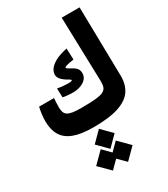

<svg xmlns="http://www.w3.org/2000/svg" viewBox="-237 -800 1060 1209"><g transform="rotate(-30 293.0 -195.5)"><path d="M270 175.3 197.8 102.5 270 29.8 342.3 102.5ZM325.2 301.8 247.6 224.6 325.2 147 402.3 224.6ZM215.3 301.8 137.7 224.6 215.3 147 292.5 224.6ZM246.6 4.9Q158.7 4.9 104.7 -15.4Q50.8 -35.6 26.1 -76.9Q1.5 -118.2 1.5 -180.7Q1.5 -201.2 5.1 -230.5Q8.8 -259.8 13.7 -279.3H122.1Q121.1 -264.2 120.1 -247.3Q119.1 -230.5 119.1 -215.3Q119.1 -193.8 123.8 -179.2Q128.4 -164.6 141.1 -155.8Q153.8 -147 177.7 -143.1Q201.7 -139.2 240.7 -139.2Q305.2 -139.2 343.3 -142.8Q381.3 -146.5 400.4 -156Q419.4 -165.5 425.3 -183.1Q431.2 -200.7 430.2 -228L417 -693.4H546.9L556.2 -193.8Q557.6 -128.9 528.1 -84.7Q498.5 -40.5 430.4 -17.8Q362.3 4.9 246.6 4.9ZM245.1 -249.5Q223.6 -249.5 203.9 -251.5Q184.1 -253.4 170.9 -256.3L168.5 -321.8Q188 -318.4 206.3 -316.4Q224.6 -314.5 242.2 -314.5Q259.8 -314.5 267.1 -315.9Q274.4 -317.4 274.4 -321.3Q274.4 -326.7 266.8 -330.1Q259.3 -333.5 243.7 -343.8Q223.1 -356.9 211.4 -371.8Q199.7 -386.7 199.7 -404.8Q199.7 -422.4 213.1 -442.4Q226.6 -462.4 258.5 -480.2Q290.5 -498 346.2 -509.8L349.6 -428.2Q309.6 -422.4 295.2 -417.5Q280.8 -412.6 280.8 -408.7Q280.8 -404.3 285.9 -400.6Q291 -397 309.6 -386.7Q337.9 -371.6 346.7 -357.7Q355.5 -343.8 355.5 -326.7Q355.5 -301.3 339.6 -284.2Q323.7 -267.1 298.3 -258.3Q272.9 -249.5 245.1 -249.5Z"/></g></svg>

Font: Cascadia Code
Style: Regular
Weight: 400
Monospace: yes
Designer: Aaron Bell
Foundry: Saja Typeworks
Version: Version 2106.017